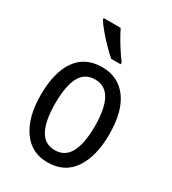

<svg xmlns="http://www.w3.org/2000/svg" viewBox="-188 -865 870 973"><g transform="rotate(30 246.5 -378.0)"><path d="M447 -269Q447 -141 396 -65.5Q345 10 245 10Q151 10 98.5 -65.5Q46 -141 46 -269Q46 -402 97 -474.5Q148 -547 247 -547Q340 -547 393.5 -476Q447 -405 447 -269ZM131 -269Q131 -169 159 -115.5Q187 -62 247 -62Q306 -62 334.5 -114.5Q363 -167 363 -269Q363 -370 334.5 -422.5Q306 -475 247 -475Q186 -475 158.5 -422.5Q131 -370 131 -269ZM227 -766Q238 -743 254 -715.5Q270 -688 287 -662Q304 -636 319 -617V-606H264Q244 -623 216.5 -651Q189 -679 165 -707.5Q141 -736 128 -757V-766Z"/></g></svg>

Font: Noto Sans Gurmukhi Condensed
Style: Regular
Weight: 400
Width: 3
Designer: Jelle Bosma - Monotype Design Team
Foundry: Monotype Imaging Inc.
Version: Version 2.004; ttfautohint (v1.8.4.7-5d5b)